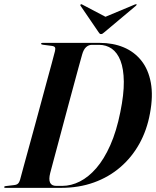

<svg xmlns="http://www.w3.org/2000/svg" viewBox="-32 -907 753 927"><path d="M-12 -3.5Q-12 -5.5 -10.2 -6.8Q-8.5 -8 -5 -8.5L37 -13.5Q45.5 -14.5 50.8 -17.5Q56 -20.5 59.2 -26Q62.5 -31.5 65 -39.5Q72 -66 83.2 -107Q94.5 -148 108.2 -198.2Q122 -248.5 137 -303.2Q152 -358 166.5 -412Q181 -466 194.2 -514.5Q207.5 -563 217.8 -601Q228 -639 233.5 -660.5Q236.5 -673 233.2 -678.5Q230 -684 217.5 -685.5L175 -691Q170 -692 168.2 -693Q166.5 -694 166.5 -696Q166.5 -698 168.2 -699Q170 -700 173 -700H449.5Q513.5 -700 565 -678.5Q616.5 -657 650.5 -614.2Q684.5 -571.5 696.2 -507.8Q708 -444 692 -359Q677.5 -279 641 -213.2Q604.5 -147.5 549 -99.8Q493.5 -52 421.2 -26Q349 0 262.5 0H-5.5Q-9 0 -10.5 -1Q-12 -2 -12 -3.5ZM268 -9.5Q311.5 -9.5 353.5 -30.8Q395.5 -52 433 -95.2Q470.5 -138.5 500.5 -206Q530.5 -273.5 549 -366Q566.5 -451.5 565.8 -513Q565 -574.5 549.8 -613.8Q534.5 -653 507.8 -671.8Q481 -690.5 446 -690.5H411.5Q396 -690.5 383.8 -679.5Q371.5 -668.5 364.5 -643.5Q357.5 -618.5 347.2 -581.2Q337 -544 324.8 -498.5Q312.5 -453 299.2 -403.8Q286 -354.5 272.8 -305.2Q259.5 -256 247.8 -211.5Q236 -167 226.2 -131Q216.5 -95 210.5 -72Q202.5 -41 209.8 -25.2Q217 -9.5 240 -9.5ZM503 -812.5 365 -885Q360 -888 358 -886Q356.5 -885 356 -883.2Q355.5 -881.5 357 -879L444 -751.5Q447 -747 449.2 -744.8Q451.5 -742.5 455.5 -742.5Q460 -742.5 463.5 -744.8Q467 -747 472 -751.5L624 -879Q627 -881.5 627.5 -883.2Q628 -885 627 -886Q626 -887 623.8 -886.5Q621.5 -886 618.5 -885L445 -812.5Z"/></svg>

Font: Fraunces 120pt SemiBold
Style: Italic
Weight: 600
Italic angle: -16°
Version: Version 1.000;[b76b70a41]